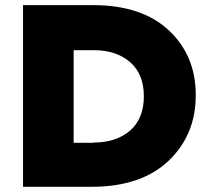

<svg xmlns="http://www.w3.org/2000/svg" viewBox="-20 -717 805 737"><path d="M68.4 -697.3Q157.2 -697.3 336.9 -697.3Q524.4 -697.3 627.9 -600.6Q731.4 -503.9 731.4 -352.5Q731.4 -351.6 731.4 -350.6Q731.4 -199.2 627 -99.6Q521.5 0 332 0Q244.1 0 68.4 0Q68.4 -116.2 68.4 -348.6Q68.4 -464.8 68.4 -697.3ZM339.8 -169.9Q425.8 -169.9 479.5 -215.8Q532.2 -262.7 532.2 -346.7Q532.2 -346.7 532.2 -347.7Q532.2 -431.6 480.5 -477.5Q427.7 -524.4 339.8 -524.4Q314.5 -524.4 262.7 -524.4Q262.7 -405.3 262.7 -168.9Q288.1 -168.9 339.8 -168.9Q339.8 -168.9 339.8 -169.9Z"/></svg>

Font: Big-Shock
Style: Black
Weight: 400